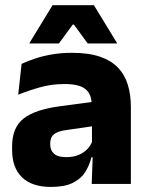

<svg xmlns="http://www.w3.org/2000/svg" viewBox="-20 -707 567 738"><path d="M332.5 0 337 -123 333.5 -130.5V-284L332.5 -304Q332.5 -345 308.5 -364.5Q284.5 -384 228 -384Q178.5 -384 134 -371.5Q89.5 -359 50 -343L63 -461.5Q86.5 -472.5 115.8 -482.2Q145 -492 180.5 -498Q216 -504 256.5 -504Q321 -504 364.5 -489Q408 -474 434 -446.5Q460 -419 471.5 -380.8Q483 -342.5 483 -296.5V0ZM176 11.5Q102.5 11.5 64.5 -25.5Q26.5 -62.5 26.5 -131V-144.5Q26.5 -217 71.2 -251.8Q116 -286.5 213.5 -299L345.5 -316.5L354.5 -224.5L237.5 -207.5Q202 -203 187.5 -191Q173 -179 173 -155.5V-152Q173 -129.5 187.5 -116.2Q202 -103 234 -103Q262 -103 282.2 -111.5Q302.5 -120 315.5 -133.8Q328.5 -147.5 335 -164.5L356.5 -102.5H331.5Q323.5 -70.5 306.8 -44.5Q290 -18.5 258.5 -3.5Q227 11.5 176 11.5ZM182 -687H341L429.5 -542V-540H317L264 -612.5H259.5L206.5 -540H93.5V-542Z"/></svg>

Font: Anek Gujarati
Style: Bold
Weight: 700
Version: Version 1.003